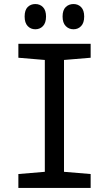

<svg xmlns="http://www.w3.org/2000/svg" viewBox="-20 -931 540 951"><path d="M71 0V-69L202 -80V-634L71 -645V-714H429V-645L297 -634V-80L429 -69V0ZM344 -786Q321 -786 305.5 -802Q290 -818 290 -849Q290 -881 305.5 -896Q321 -911 344 -911Q367 -911 382 -895.5Q397 -880 397 -849Q397 -818 382 -802Q367 -786 344 -786ZM155 -786Q132 -786 117 -802Q102 -818 102 -849Q102 -881 117 -896Q132 -911 155 -911Q178 -911 193 -895.5Q208 -880 208 -849Q208 -818 193 -802Q178 -786 155 -786Z"/></svg>

Font: Noto Sans Mono ExtraCondensed Medium
Style: Regular
Weight: 500
Width: 2
Designer: Monotype Design Team
Foundry: Monotype Imaging Inc.
Version: Version 2.014